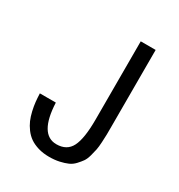

<svg xmlns="http://www.w3.org/2000/svg" viewBox="-180 -874 939 1007"><g transform="rotate(30 290.0 -370.5)"><path d="M378.9 -278.8V-752.9H469.2V-307.1Q469.2 -301.3 469.2 -290Q469.2 -257.3 469 -240.7Q468.8 -224.1 467 -193.6Q465.3 -163.1 461.9 -146.5Q458.5 -129.9 451.7 -104.7Q444.8 -79.6 434.8 -65.4Q424.8 -51.3 409.2 -34.4Q393.6 -17.6 373.5 -8.8Q353.5 0 325.9 6.1Q298.3 12.2 265.1 12.2Q228.5 12.2 198.5 3.2Q168.5 -5.9 147.7 -20.3Q127 -34.7 110.8 -56.4Q94.7 -78.1 85.2 -100.3Q75.7 -122.6 69.3 -150.4Q63 -178.2 60.5 -201.7Q58.1 -225.1 57.1 -252H153.8Q162.1 -64 265.1 -64Q328.1 -64 353.5 -114.3Q378.9 -164.6 378.9 -278.8Z"/></g></svg>

Font: Standard
Style: Regular
Weight: 400
Designer: Bryce Wilner
Version: Version 2.000;PS 2.0;hotconv 16.6.51;makeotf.lib2.5.65220 DE